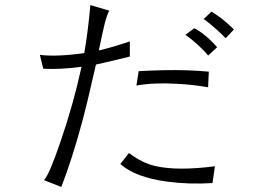

<svg xmlns="http://www.w3.org/2000/svg" viewBox="-20 -785 1040 769"><path d="M418 -742.2 341.8 -764.6Q337.9 -717.8 332 -670.9Q326.2 -621.1 317.4 -572.3Q262.7 -564.5 211.9 -562.5Q165 -561.5 139.6 -565.4L153.3 -509.8Q184.6 -507.8 225.6 -509.8Q263.7 -511.7 306.6 -517.6Q273.4 -365.2 222.7 -218.8Q177.7 -85.9 156.2 -63.5L225.6 -36.1Q269.5 -150.4 308.6 -294.9Q332 -382.8 364.3 -526.4Q399.4 -534.2 436.5 -543Q468.8 -550.8 500 -558.6V-619.1Q470.7 -609.4 438.5 -599.6Q409.2 -590.8 376 -583V-584Q391.6 -659.2 398.4 -686.5Q409.2 -729.5 418 -742.2ZM535.2 -499 526.4 -442.4Q596.7 -455.1 691.4 -449.2Q750 -446.3 813.5 -435.5L816.4 -498Q731.4 -505.9 636.7 -503.9Q586.9 -502.9 535.2 -500ZM496.1 -171.9 461.9 -127.9Q523.4 -74.2 649.4 -57.6Q735.4 -45.9 831.1 -51.8L840.8 -119.1Q689.5 -99.6 601.6 -120.1Q550.8 -131.8 501 -168.9ZM827.1 -738.3 795.9 -709Q822.3 -689.5 842.8 -670.9Q863.3 -653.3 883.8 -631.8L917 -667Q893.6 -690.4 866.2 -711.9Q840.8 -730.5 827.1 -738.3ZM757.8 -671.9 722.7 -645.5Q744.1 -630.9 772.5 -605.5Q798.8 -581.1 813.5 -562.5L849.6 -595.7Q830.1 -619.1 801.8 -642.6Q775.4 -664.1 757.8 -671.9Z"/></svg>

Font: DotumChe
Style: Regular
Weight: 400
Monospace: yes
Version: Version 2.21